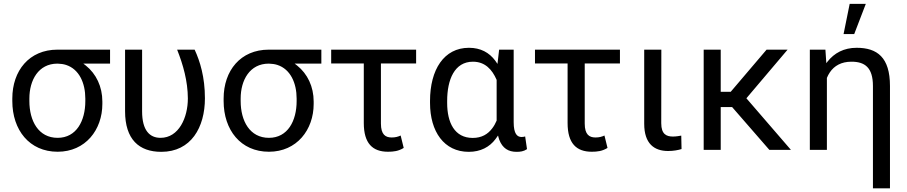

<svg xmlns="http://www.w3.org/2000/svg" viewBox="-20 -790 4783 1012"><path d="M560.1 -528.3H282.7C134.3 -528.3 44.9 -418 44.9 -270.5V-257.3C44.9 -105 134.8 9.8 283.7 9.8C430.7 9.8 519.5 -106 519.5 -242.2V-254.9C519.5 -333.5 486.8 -400.9 432.6 -444.3L419.4 -454.6H560.1ZM134.8 -270.5C134.8 -367.7 182.6 -454.6 282.7 -454.6H283.7C299.8 -454.1 314.9 -452.1 328.1 -447.8C397.5 -425.3 429.7 -352.1 429.7 -270.5V-257.3C429.7 -152.8 382.8 -63.5 283.7 -63.5C182.6 -63.5 134.8 -152.8 134.8 -257.3Z M639.2 -528.3V-204.1C639.2 -55.2 712.9 10.3 830.1 10.3C987.3 10.3 1060.1 -118.7 1060.1 -272C1060.1 -383.8 1034.2 -467.3 1005.9 -528.3H913.6C945.3 -448.2 969.7 -362.8 970.2 -271C970.2 -169.9 922.4 -63.5 826.2 -63.5C770 -63.5 729 -101.1 729 -203.1V-528.3Z M1673.8 -528.3H1396.5C1248 -528.3 1158.7 -418 1158.7 -270.5V-257.3C1158.7 -105 1248.5 9.8 1397.5 9.8C1544.4 9.8 1633.3 -106 1633.3 -242.2V-254.9C1633.3 -333.5 1600.6 -400.9 1546.4 -444.3L1533.2 -454.6H1673.8ZM1248.5 -270.5C1248.5 -367.7 1296.4 -454.6 1396.5 -454.6H1397.5C1413.6 -454.1 1428.7 -452.1 1441.9 -447.8C1511.2 -425.3 1543.5 -352.1 1543.5 -270.5V-257.3C1543.5 -152.8 1496.6 -63.5 1397.5 -63.5C1296.4 -63.5 1248.5 -152.8 1248.5 -257.3Z M2173.3 -528.3H1725.6V-455.6H1897.5V-141.6C1897.5 -34.2 1943.8 9.8 2024.9 9.8C2054.2 9.8 2080.1 6.8 2107.9 -10.3L2091.8 -75.7C2078.1 -69.3 2064 -65.4 2044.4 -65.4C2012.2 -65.4 1987.8 -80.1 1987.8 -138.7V-455.6H2173.3Z M2610.8 -528.3 2602.1 -453.1C2598.6 -459 2594.7 -464.4 2590.8 -469.7C2558.6 -513.2 2513.2 -538.1 2451.7 -538.1C2320.3 -538.1 2246.6 -423.3 2246.6 -257.8V-247.6C2246.6 -96.2 2320.8 10.3 2450.7 10.3C2512.7 10.3 2560.1 -14.6 2591.8 -57.1C2596.2 -63 2600.6 -69.3 2605 -75.7C2606.9 -67.4 2609.4 -60.1 2611.8 -52.7C2628.9 -8.8 2659.2 10.3 2702.6 10.3C2722.2 10.3 2739.7 8.3 2757.8 -3.9L2748 -70.8C2742.7 -69.3 2737.3 -67.9 2729.5 -67.9C2706.1 -67.9 2687.5 -84 2687.5 -146V-528.3ZM2336.9 -257.8C2336.9 -371.1 2376 -464.8 2472.7 -464.8C2536.6 -464.8 2573.7 -423.8 2597.2 -370.1C2597.2 -369.6 2597.2 -368.7 2597.7 -368.2V-154.3C2591.3 -139.2 2584 -126 2574.7 -113.8C2551.3 -82.5 2518.6 -63 2471.7 -63C2376 -63 2336.9 -143.6 2336.9 -247.6Z M3247.6 -528.3H2799.8V-455.6H2971.7V-141.6C2971.7 -34.2 3018.1 9.8 3099.1 9.8C3128.4 9.8 3154.3 6.8 3182.1 -10.3L3166 -75.7C3152.3 -69.3 3138.2 -65.4 3118.7 -65.4C3086.4 -65.4 3062 -80.1 3062 -138.7V-455.6H3247.6Z M3375.5 -528.3V-137.7C3375.5 -31.7 3429.2 5.9 3501.5 5.9C3530.3 5.9 3555.2 1 3572.3 -4.4L3570.8 -75.2C3560.5 -73.2 3543 -70.3 3526.9 -70.3C3493.7 -70.3 3465.3 -81.5 3465.3 -140.6L3465.8 -528.3Z M3778.8 -528.3H3689V0H3778.8V-225.6H3838.9L4035.2 0H4148.9L3914.1 -272L4131.3 -528.3H4020.5L3831.5 -306.2H3778.8Z M4330.6 -528.3H4248.5V0H4338.4V-379.4C4342.8 -390.1 4348.1 -399.9 4354 -408.7C4377.4 -443.4 4414.6 -464.8 4467.8 -464.8C4538.1 -464.8 4581.1 -434.6 4581.1 -336.4V202.6H4670.9V-336.9C4670.9 -487.8 4603.5 -538.1 4495.1 -538.1C4428.2 -538.1 4377.4 -510.7 4341.3 -464.8L4335.4 -457ZM4426.3 -610.4H4482.4L4543.5 -769.5H4458.5Z"/></svg>

Font: Bert Sans
Style: Regular
Weight: 400
Designer: Christian Robertson (Google), Cristiano Sobral
Foundry: Google, Cristiano Sobral
Version: Version 3.101